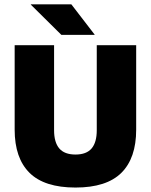

<svg xmlns="http://www.w3.org/2000/svg" viewBox="-20 -847 694 884"><path d="M327.5 16.5Q184.5 16.5 116 -51.2Q47.5 -119 47.5 -250V-639H229V-247.5Q229 -191.5 253 -163.5Q277 -135.5 327.5 -135.5Q378 -135.5 401.8 -163.5Q425.5 -191.5 425.5 -247.5V-639H607V-250Q607 -119 538.8 -51.2Q470.5 16.5 327.5 16.5ZM308.5 -827 415.5 -688V-686.5H262.5L122 -825.5V-827Z"/></svg>

Font: Anek Gurmukhi ExtraBold
Style: Regular
Weight: 800
Designer: Sarang Kulkarni (Gurmukhi), Yesha Goshar (Latin)
Foundry: Ek Type
Version: Version 1.003